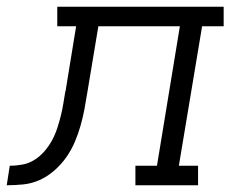

<svg xmlns="http://www.w3.org/2000/svg" viewBox="-76 -550 696 570"><path d="M-56 0 -47 -58Q-28 -58 -9 -61.5Q10 -65 26.5 -75.5Q43 -86 56 -101Q69 -116 78.5 -133.5Q88 -151 94 -169.5Q100 -188 104.5 -206Q109 -224 112 -242.5Q115 -261 118 -279Q118 -280 118.5 -280Q119 -280 119 -280V-281Q119 -282 119 -282Q119 -282 119 -282L150 -472H94V-530H588V-472H524L455 -58H512V0H326V-58H390L458 -472H216L183 -274Q179 -249 174.5 -225Q170 -201 163 -176.5Q156 -152 146 -128.5Q136 -105 121 -83.5Q106 -62 85.5 -44Q65 -26 41.5 -15.5Q18 -5 -7 -2.5Q-32 0 -56 0Z"/></svg>

Font: Iosevka Curly Slab LtExObl
Style: Regular
Weight: 300
Width: 7
Italic angle: -9°
Monospace: yes
Designer: Belleve Invis
Foundry: Belleve Invis
Version: Version 11.1.0; ttfautohint (v1.8.3)